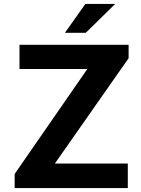

<svg xmlns="http://www.w3.org/2000/svg" viewBox="-20 -949 710 969"><path d="M53.9 0V-70.9L420.8 -600.8H78.4V-723H629.1V-655.2L256.9 -123.6H625V0ZM410.7 -929H561.1L412.9 -783.5H307.7Z"/></svg>

Font: Public Sans Thin
Style: Regular
Weight: 100
Designer: The Public Sans project authors (U.S. Web Design System). Libre Franklin designed by Pablo Impallari and Rodrigo Fuenzal
Version: Version 1.008